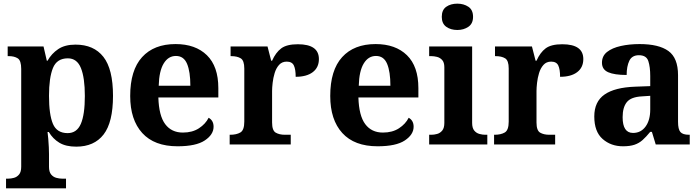

<svg xmlns="http://www.w3.org/2000/svg" viewBox="-20 -790 3824 1050"><path d="M13 240V187H25Q40 187 56.5 182.5Q73 178 84.5 164Q96 150 96 122V-413Q96 -459 77 -471Q58 -483 29 -483H22V-536H218L236 -458H240Q262 -497 298.5 -521.5Q335 -546 393 -546Q493 -546 545.5 -479Q598 -412 598 -266Q598 -121 546.5 -54.5Q495 12 397 12Q340 12 304.5 -9.5Q269 -31 247 -68H240Q242 -54 244 -30.5Q246 -7 247 15.5Q248 38 248 53V122Q248 150 259.5 164Q271 178 288 182.5Q305 187 319 187H341V240ZM350 -62Q400 -62 422 -112.5Q444 -163 444 -265Q444 -365 422.5 -418Q401 -471 351 -471Q291 -471 269.5 -418Q248 -365 248 -266Q248 -163 269.5 -112.5Q291 -62 350 -62Z M951 10Q824 10 758 -62.5Q692 -135 692 -265Q692 -406 757 -477.5Q822 -549 940 -549Q1049 -549 1111.5 -488Q1174 -427 1174 -308V-257H846Q849 -157 883.5 -111Q918 -65 980 -65Q1032 -65 1068 -88.5Q1104 -112 1121 -146Q1148 -131 1148 -97Q1148 -54 1100 -22Q1052 10 951 10ZM1021 -321Q1021 -398 1003 -441Q985 -484 942 -484Q900 -484 875 -442.5Q850 -401 848 -321Z M1236 0V-53H1239Q1273 -53 1294.5 -65.5Q1316 -78 1316 -125V-415Q1316 -459 1296.5 -471Q1277 -483 1244 -483H1241V-536H1443L1463 -458H1468Q1488 -503 1518 -525.5Q1548 -548 1609 -548Q1724 -548 1724 -467Q1724 -421 1690.5 -395.5Q1657 -370 1597 -370Q1597 -411 1587 -432Q1577 -453 1548 -453Q1522 -453 1506 -435Q1490 -417 1482 -390.5Q1474 -364 1471 -337Q1468 -310 1468 -293V-120Q1468 -76 1488 -64.5Q1508 -53 1538 -53H1570V0Z M2045 10Q1918 10 1852 -62.5Q1786 -135 1786 -265Q1786 -406 1851 -477.5Q1916 -549 2034 -549Q2143 -549 2205.5 -488Q2268 -427 2268 -308V-257H1940Q1943 -157 1977.5 -111Q2012 -65 2074 -65Q2126 -65 2162 -88.5Q2198 -112 2215 -146Q2242 -131 2242 -97Q2242 -54 2194 -22Q2146 10 2045 10ZM2115 -321Q2115 -398 2097 -441Q2079 -484 2036 -484Q1994 -484 1969 -442.5Q1944 -401 1942 -321Z M2481 -626Q2445 -626 2420.5 -643.5Q2396 -661 2396 -698Q2396 -736 2420.5 -753Q2445 -770 2481 -770Q2516 -770 2541.5 -753Q2567 -736 2567 -698Q2567 -661 2541.5 -643.5Q2516 -626 2481 -626ZM2327 0V-53H2339Q2354 -53 2370.5 -57.5Q2387 -62 2398.5 -76Q2410 -90 2410 -118V-422Q2410 -449 2398 -462Q2386 -475 2369.5 -479Q2353 -483 2339 -483H2327V-536H2562V-118Q2562 -90 2573.5 -76Q2585 -62 2602 -57.5Q2619 -53 2633 -53H2645V0Z M2682 0V-53H2685Q2719 -53 2740.5 -65.5Q2762 -78 2762 -125V-415Q2762 -459 2742.5 -471Q2723 -483 2690 -483H2687V-536H2889L2909 -458H2914Q2934 -503 2964 -525.5Q2994 -548 3055 -548Q3170 -548 3170 -467Q3170 -421 3136.5 -395.5Q3103 -370 3043 -370Q3043 -411 3033 -432Q3023 -453 2994 -453Q2968 -453 2952 -435Q2936 -417 2928 -390.5Q2920 -364 2917 -337Q2914 -310 2914 -293V-120Q2914 -76 2934 -64.5Q2954 -53 2984 -53H3016V0Z M3387 10Q3321 10 3275.5 -30Q3230 -70 3230 -153Q3230 -234 3286 -273Q3342 -312 3454 -316L3536 -319V-374Q3536 -424 3525.5 -456Q3515 -488 3474 -488Q3436 -488 3421.5 -457.5Q3407 -427 3407 -380Q3340 -380 3306 -395Q3272 -410 3272 -447Q3272 -484 3300 -506Q3328 -528 3375 -538.5Q3422 -549 3478 -549Q3583 -549 3635.5 -511Q3688 -473 3688 -379V-124Q3688 -83 3701 -68Q3714 -53 3748 -53H3752V0H3566L3545 -69H3536Q3514 -42 3494.5 -24.5Q3475 -7 3450 1.5Q3425 10 3387 10ZM3442 -63Q3485 -63 3510.5 -98Q3536 -133 3536 -191V-266L3491 -263Q3431 -260 3408 -231.5Q3385 -203 3385 -149Q3385 -63 3442 -63Z"/></svg>

Font: Noto Serif Oriya
Style: Bold
Weight: 700
Designer: David Williams
Foundry: Google LLC, David Williams
Version: Version 1.051; ttfautohint (v1.8.4.7-5d5b)